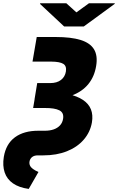

<svg xmlns="http://www.w3.org/2000/svg" viewBox="-34 -958 735 1196"><path d="M194.8 -727.5H312Q408.7 -727.5 468.3 -709Q527.8 -690.4 551.8 -650.6Q575.7 -610.8 564.9 -546.9Q554.2 -481 516.6 -434.6Q479 -388.2 415.5 -364Q352.1 -339.8 263.2 -339.8H181.2L197.8 -440.4H277.8Q320.8 -440.4 345.9 -460Q371.1 -479.5 376.5 -512.7Q381.8 -546.9 360.1 -560.3Q338.4 -573.7 286.6 -574.2H168.5ZM189 -383.8H264.2Q410.2 -383.3 482.2 -335.9Q554.2 -288.6 538.6 -195.3Q527.8 -134.3 487.5 -87.9Q447.3 -41.5 383.1 -15.9Q318.8 9.8 235.8 9.8H201.7Q179.2 9.8 166 20.3Q152.8 30.8 149.9 47.9Q147.5 61.5 152.8 73.2Q158.2 85 171.6 94.7Q185.1 104.5 205.6 113.3L145 218.8Q84.5 210.4 46.9 184.3Q9.3 158.2 -4.9 116.2Q-19 74.2 -10.3 19.5Q3.4 -62 59.1 -102.8Q114.7 -143.6 204.6 -143.6H245.6Q276.4 -143.6 300.3 -151.9Q324.2 -160.2 339.6 -176.8Q355 -193.4 358.9 -217.8Q365.2 -255.9 335.7 -270.8Q306.2 -285.6 246.6 -285.2H172.4ZM379.4 -937.5 441.9 -880.9 520 -937.5H681.2L680.2 -933.6L487.8 -793H365.7L215.3 -933.6L216.3 -937.5Z"/></svg>

Font: Inter 24pt Black
Style: Italic
Weight: 900
Italic angle: -9.3988°
Designer: Rasmus Andersson
Foundry: rsms
Version: Version 4.001;git-66647c0bb